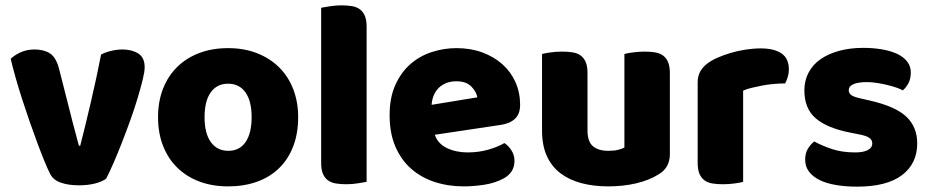

<svg xmlns="http://www.w3.org/2000/svg" viewBox="-20 -681 3480 718"><path d="M377 -13Q363 -2 336 5Q309 12 275 12Q236 12 207.5 2Q179 -8 168 -30Q159 -47 146.5 -77.5Q134 -108 120 -145.5Q106 -183 91 -226Q76 -269 62.5 -311Q49 -353 38 -392Q27 -431 20 -461Q34 -475 57.5 -485.5Q81 -496 109 -496Q144 -496 166.5 -481.5Q189 -467 200 -427L239 -274Q250 -229 260 -192.5Q270 -156 275 -136H280Q299 -210 320 -300Q341 -390 358 -477Q375 -486 396.5 -491Q418 -496 438 -496Q473 -496 497 -481Q521 -466 521 -429Q521 -413 513.5 -382.5Q506 -352 494.5 -313.5Q483 -275 467.5 -232Q452 -189 436 -148Q420 -107 404.5 -71.5Q389 -36 377 -13Z M1095 -243Q1095 -181 1076 -132.5Q1057 -84 1022.5 -51Q988 -18 940 -1Q892 16 833 16Q774 16 726 -2Q678 -20 643.5 -53.5Q609 -87 590 -135Q571 -183 571 -243Q571 -302 590 -350Q609 -398 643.5 -431.5Q678 -465 726 -483Q774 -501 833 -501Q892 -501 940 -482.5Q988 -464 1022.5 -430.5Q1057 -397 1076 -349Q1095 -301 1095 -243ZM745 -243Q745 -182 768.5 -149.5Q792 -117 834 -117Q876 -117 898.5 -150Q921 -183 921 -243Q921 -303 898 -335.5Q875 -368 833 -368Q791 -368 768 -335.5Q745 -303 745 -243Z M1351 -1Q1340 1 1318.5 4.5Q1297 8 1275 8Q1253 8 1235.5 5Q1218 2 1206 -7Q1194 -16 1187.5 -31.5Q1181 -47 1181 -72V-652Q1192 -654 1213.5 -657.5Q1235 -661 1257 -661Q1279 -661 1296.5 -658Q1314 -655 1326 -646Q1338 -637 1344.5 -621.5Q1351 -606 1351 -581Z M1715 16Q1656 16 1605.5 -0.5Q1555 -17 1517.5 -50Q1480 -83 1458.5 -133Q1437 -183 1437 -250Q1437 -316 1458.5 -363.5Q1480 -411 1515 -441.5Q1550 -472 1595 -486.5Q1640 -501 1687 -501Q1740 -501 1783.5 -485Q1827 -469 1858.5 -441Q1890 -413 1907.5 -374Q1925 -335 1925 -289Q1925 -255 1906 -237Q1887 -219 1853 -214L1606 -177Q1617 -144 1651 -127.5Q1685 -111 1729 -111Q1770 -111 1806.5 -121.5Q1843 -132 1866 -146Q1882 -136 1893 -118Q1904 -100 1904 -80Q1904 -35 1862 -13Q1830 4 1790 10Q1750 16 1715 16ZM1687 -377Q1663 -377 1645.5 -369Q1628 -361 1617 -348.5Q1606 -336 1600.5 -320.5Q1595 -305 1594 -289L1765 -317Q1762 -337 1743 -357Q1724 -377 1687 -377Z M2007 -479Q2017 -482 2038.5 -485Q2060 -488 2083 -488Q2105 -488 2122.5 -485Q2140 -482 2152 -473Q2164 -464 2170.5 -448.5Q2177 -433 2177 -408V-193Q2177 -152 2197 -134.5Q2217 -117 2255 -117Q2278 -117 2292.5 -121Q2307 -125 2315 -129V-479Q2325 -482 2346.5 -485Q2368 -488 2391 -488Q2413 -488 2430.5 -485Q2448 -482 2460 -473Q2472 -464 2478.5 -448.5Q2485 -433 2485 -408V-104Q2485 -54 2443 -29Q2408 -7 2359.5 4.5Q2311 16 2254 16Q2200 16 2154.5 4Q2109 -8 2076 -33Q2043 -58 2025 -97.5Q2007 -137 2007 -193Z M2759 -1Q2749 2 2727.5 5Q2706 8 2683 8Q2661 8 2643.5 5Q2626 2 2614 -7Q2602 -16 2595.5 -31.5Q2589 -47 2589 -72V-372Q2589 -395 2597.5 -411.5Q2606 -428 2622 -441Q2638 -454 2661.5 -464.5Q2685 -475 2712 -483Q2739 -491 2768 -495.5Q2797 -500 2826 -500Q2874 -500 2902 -481.5Q2930 -463 2930 -421Q2930 -407 2926 -393.5Q2922 -380 2916 -369Q2895 -369 2873 -367Q2851 -365 2830 -361Q2809 -357 2790.5 -352.5Q2772 -348 2759 -342Z M3410 -145Q3410 -69 3353 -26Q3296 17 3185 17Q3143 17 3107 11Q3071 5 3045.5 -7.5Q3020 -20 3005.5 -39Q2991 -58 2991 -84Q2991 -108 3001 -124.5Q3011 -141 3025 -152Q3054 -136 3091.5 -123.5Q3129 -111 3178 -111Q3209 -111 3225.5 -120Q3242 -129 3242 -144Q3242 -158 3230 -166Q3218 -174 3190 -179L3160 -185Q3073 -202 3030.5 -238.5Q2988 -275 2988 -343Q2988 -380 3004 -410Q3020 -440 3049 -460Q3078 -480 3118.5 -491Q3159 -502 3208 -502Q3245 -502 3277.5 -496.5Q3310 -491 3334 -480Q3358 -469 3372 -451.5Q3386 -434 3386 -410Q3386 -387 3377.5 -370.5Q3369 -354 3356 -343Q3348 -348 3332 -353.5Q3316 -359 3297 -363.5Q3278 -368 3258.5 -371Q3239 -374 3223 -374Q3190 -374 3172 -366.5Q3154 -359 3154 -343Q3154 -332 3164 -325Q3174 -318 3202 -312L3233 -305Q3329 -283 3369.5 -244.5Q3410 -206 3410 -145Z"/></svg>

Font: Baloo Bhaina
Style: Regular
Weight: 400
Designer: Manish Minz, Shuchita Grover and Ek Type
Foundry: Ek Type
Version: Version 1.443;PS 1.000;hotconv 16.6.51;makeotf.lib2.5.65220;